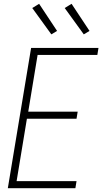

<svg xmlns="http://www.w3.org/2000/svg" viewBox="-20 -986 540 1006"><path d="M21 0 143 -735H496L490 -698H177L128 -401H387L381 -364H121L67 -37H381L375 0ZM419 -806 319 -944 355 -966 449 -824ZM249 -806 149 -944 185 -966 279 -824Z"/></svg>

Font: Iosevka SS04 Extralight
Style: Italic
Weight: 200
Italic angle: -9°
Monospace: yes
Designer: Belleve Invis
Foundry: Belleve Invis
Version: Version 19.0.0; ttfautohint (v1.8.4)